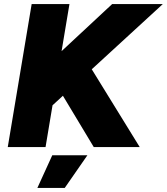

<svg xmlns="http://www.w3.org/2000/svg" viewBox="-20 -720 817 940"><path d="M144 -119 183 -378 529 -700H777ZM18 0 135 -700H320L203 0ZM439 0 225 -356 378 -464 664 0ZM163 200 236 40H408L297 200Z"/></svg>

Font: Figtree Black
Style: Italic
Weight: 900
Italic angle: -9.5°
Foundry: Erik Kennedy
Version: Version 2.001;gftools[0.9.30]